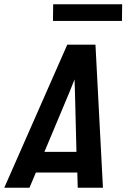

<svg xmlns="http://www.w3.org/2000/svg" viewBox="-39 -879 609 899"><path d="M-19 0 276 -670H408L443 0H325L323 -71H129L99 0ZM169 -168H319L312 -447Q312 -462 311 -477Q310 -492 310 -507Q304 -492 298 -477Q292 -462 286 -447ZM532 -781H209L210 -859H533Z"/></svg>

Font: Lode
Style: Bold Italic
Weight: 700
Italic angle: -11°
Monospace: yes
Designer: Belleve Invis
Foundry: Belleve Invis
Version: Version 29.2.0; ttfautohint (v1.8.3)